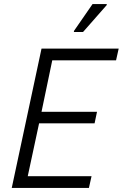

<svg xmlns="http://www.w3.org/2000/svg" viewBox="-20 -928 606 948"><path d="M38 0 185 -688H566L553 -630H238L185 -376H459L447 -319H173L117 -58H432L419 0ZM345 -770V-775L437 -908H507V-903L390 -770Z"/></svg>

Font: Saira Semi Condensed Light
Style: Italic
Weight: 300
Width: 4
Italic angle: -12°
Designer: Hector Gatti with collaboration of the Omnibus-Type team
Foundry: Omnibus-Type
Version: Version 1.001; ttfautohint (v1.8)